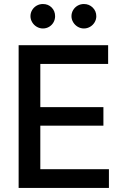

<svg xmlns="http://www.w3.org/2000/svg" viewBox="-20 -931 615 951"><path d="M72.3 -707H515.6V-614.3H179.7V-400.4H492.2V-308.6H179.7V-92.8H519.5V0H72.3ZM130.9 -850.6Q130.9 -867.2 139.2 -881.1Q147.5 -895 161.6 -903.1Q175.8 -911.1 192.4 -911.1Q218.8 -911.1 235.8 -893.8Q252.9 -876.5 252.9 -850.6Q252.9 -834.5 245.1 -820.6Q237.3 -806.6 223.4 -798.3Q209.5 -790 192.4 -790Q176.3 -790 162.1 -798.3Q147.9 -806.6 139.4 -820.8Q130.9 -835 130.9 -850.6ZM334 -850.6Q334 -867.2 342.3 -881.1Q350.6 -895 364.7 -903.1Q378.9 -911.1 395.5 -911.1Q421.4 -911.1 439.2 -893.6Q457 -876 457 -850.6Q457 -834.5 448.7 -820.6Q440.4 -806.6 426.3 -798.3Q412.1 -790 395.5 -790Q379.4 -790 365.2 -798.3Q351.1 -806.6 342.5 -820.8Q334 -835 334 -850.6Z"/></svg>

Font: Pretendard GOV Medium
Style: Regular
Weight: 500
Designer: Base glyphs from Inter by Rasmus Andersson; Hangeul glyphs from Noto Sans CJK(Source Han Sans) by Jang Soo-young and Kan
Foundry: Kil Hyung-jin
Version: Version 1.309